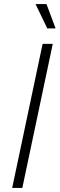

<svg xmlns="http://www.w3.org/2000/svg" viewBox="-20 -926 294 946"><path d="M213 -786H254L209 -906H155ZM40 0H90L240 -710H190Z"/></svg>

Font: Geist ExtraLight
Style: Italic
Weight: 200
Italic angle: -12°
Designer: Basement.studio, Andrés Briganti, Mateo Zaragoza
Foundry: Basement.studio, Vercel, Andrés Briganti, Guido Ferreyra, Mateo Zaragoza
Version: Version 1.500